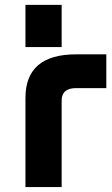

<svg xmlns="http://www.w3.org/2000/svg" viewBox="-20 -757 455 777"><path d="M83 0V-360.8Q83 -537.1 288.1 -537.1H410.2V-400.4H288.1Q229.5 -400.4 229.5 -350.1V0ZM83 -737.3H229.5V-566.4H83Z"/></svg>

Font: Newest Shape
Style: Bold
Weight: 700
Designer: Wojciech Kalinowski "wmk69" (wmk69@o2.pl)
Foundry: Wojciech Kalinowski "wmk69" (wmk69@o2.pl)
Version: Version 1.0.0; 2022-02-24